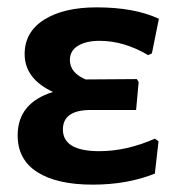

<svg xmlns="http://www.w3.org/2000/svg" viewBox="-20 -493 488 522"><path d="M232 9Q135 9 81.5 -25Q28 -59 28 -125Q28 -213 124 -243Q47 -279 47 -346Q47 -406 100 -439.5Q153 -473 243 -473Q345 -473 412 -442L393 -348L383 -343Q317 -382 251 -382Q214 -382 192 -368.5Q170 -355 170 -330Q170 -295 213 -277L352 -278L357 -270L350 -194H227Q151 -194 151 -141Q151 -82 250 -82Q324 -82 401 -116L411 -109L401 -21Q326 9 232 9Z"/></svg>

Font: Alegreya Sans
Style: Bold
Weight: 700
Designer: Juan Pablo del Peral
Foundry: Huerta Tipografica
Version: Version 2.007